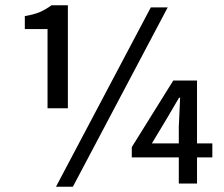

<svg xmlns="http://www.w3.org/2000/svg" viewBox="-20 -695 849 727"><path d="M160 -285V-585H74V-634Q109 -640 131 -649.5Q153 -659 175 -675H237V-285ZM192 12 551 -667H615L256 12ZM657 0V-99H479V-138L636 -390H726V-152H784V-99H726V0ZM555 -152H657V-214L662 -325H658L611 -245Z"/></svg>

Font: Assistant SemiBold
Style: Regular
Weight: 600
Designer: Hebrew By Ben Nathan, Latin by Paul Hunt
Version: Version 3.000